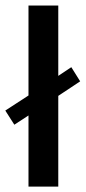

<svg xmlns="http://www.w3.org/2000/svg" viewBox="-32 -687 316 707"><path d="M72.9 0V-261.8L20.8 -227.8L-12.5 -279.9L72.9 -335.4V-666.7H182.6V-407.6L230.6 -439.6L263.2 -387.5L182.6 -334V0Z"/></svg>

Font: Afacad SemiBold
Style: Regular
Weight: 600
Designer: Kristian Moeller
Foundry: Dicotype
Version: Version 1.000